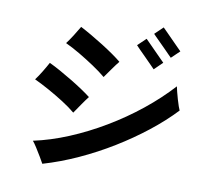

<svg xmlns="http://www.w3.org/2000/svg" viewBox="-92 -960 1184 1085"><g transform="rotate(10 500.0 -418.0)"><path d="M219 21Q212 8 197.5 -16.5Q183 -41 168 -64.5Q153 -88 144 -98Q242 -119 344 -161.5Q446 -204 545 -263Q644 -322 732.5 -393Q821 -464 892 -542Q894 -531 899 -511.5Q904 -492 910 -471Q916 -450 922 -433Q928 -416 931 -410Q867 -342 785 -277.5Q703 -213 610 -156Q517 -99 417.5 -53.5Q318 -8 219 21ZM341 -294Q310 -320 267.5 -347Q225 -374 180 -399Q135 -424 96 -442Q112 -463 130 -492.5Q148 -522 162 -548Q192 -534 227 -514.5Q262 -495 297.5 -473.5Q333 -452 363.5 -431.5Q394 -411 413 -396Q398 -377 377 -346.5Q356 -316 341 -294ZM475 -522Q444 -548 402 -576Q360 -604 316 -630Q272 -656 233 -674Q249 -695 267.5 -724Q286 -753 301 -779Q330 -764 364.5 -744Q399 -724 434 -702Q469 -680 499 -659Q529 -638 548 -622Q533 -604 511.5 -573.5Q490 -543 475 -522ZM746 -614Q743 -617 726 -634.5Q709 -652 687.5 -673.5Q666 -695 649 -712Q632 -729 630 -732L677 -777Q680 -774 697 -757Q714 -740 735 -718.5Q756 -697 773 -680Q790 -663 793 -660ZM830 -695Q828 -697 816 -709Q804 -721 788 -737.5Q772 -754 755.5 -770Q739 -786 727.5 -798Q716 -810 714 -812L761 -857Q764 -854 781 -837Q798 -820 819 -798.5Q840 -777 857 -760Q874 -743 877 -740Z"/></g></svg>

Font: Zen Kaku Gothic Antique
Style: Bold
Weight: 700
Designer: Yoshimichi Ohira
Foundry: Positype
Version: Version 1.001